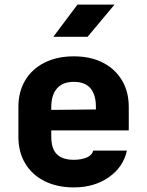

<svg xmlns="http://www.w3.org/2000/svg" viewBox="-20 -805 640 835"><path d="M301 10Q228 10 173.5 -17.5Q119 -45 89.5 -94.5Q60 -144 60 -210V-340Q60 -406 89.5 -455.5Q119 -505 173.5 -532.5Q228 -560 301 -560Q374 -560 427.5 -532.5Q481 -505 510.5 -455.5Q540 -406 540 -340V-238H203V-210Q203 -158 227.5 -134Q252 -110 301 -110Q333 -110 357 -120Q381 -130 385 -150H532Q516 -78 453 -34Q390 10 301 10ZM203 -340V-327L397 -329V-342Q397 -393 373.5 -421Q350 -449 301 -449Q252 -449 227.5 -420Q203 -391 203 -340ZM212 -645 317 -785H478L361 -645Z"/></svg>

Font: JetBrains Mono NL ExtraBold
Style: Regular
Weight: 800
Designer: Philipp Nurullin, Konstantin Bulenkov
Foundry: JetBrains
Version: Version 2.304; ttfautohint (v1.8.4.7-5d5b)